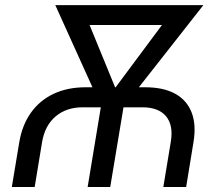

<svg xmlns="http://www.w3.org/2000/svg" viewBox="-20 -748 881 768"><path d="M27.3 0 57.1 -179.2Q68.8 -248.5 104 -297.6Q139.2 -346.7 194.6 -372.8Q250 -398.9 322.8 -398.9H561Q633.3 -398.9 680.2 -373.3Q727.1 -347.7 746.3 -298.6Q765.6 -249.5 753.9 -179.2L724.6 0H633.3L663.1 -180.2Q674.3 -246.1 644.5 -282.5Q614.7 -318.8 549.3 -318.8H311Q245.6 -318.8 202.6 -282.5Q159.7 -246.1 148.4 -180.2L118.7 0ZM330.6 0 393.6 -381.3H484.4L420.9 0ZM392.6 -304.2 201.2 -727.5H305.7L464.4 -340.3L444.3 -304.2ZM410.2 -304.2 401.9 -344.2 687 -727.5H793.5L462.9 -306.6ZM256.3 -647.9 269.5 -727.5H717.8L704.6 -647.9Z"/></svg>

Font: Inter 20pt
Style: Italic
Weight: 400
Italic angle: -9.3988°
Version: Version 4.001;git-66647c0bb